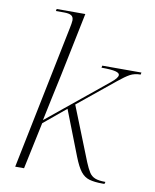

<svg xmlns="http://www.w3.org/2000/svg" viewBox="-86 -825 723 898"><g transform="rotate(10 276.0 -376.5)"><path d="M462 7Q424 7 400 0Q376 -7 359 -28.5Q342 -50 324 -96L241 -309L136 -222L89 0H47L186 -682Q188 -691 190 -703Q192 -715 192 -720Q192 -737 181 -743.5Q170 -750 147 -750H108L110 -760H246L207 -570Q197 -519 184.5 -460.5Q172 -402 159.5 -344Q147 -286 137 -237L420 -468Q450 -492 450 -506Q450 -516 430.5 -521Q411 -526 364 -526L366 -536H552L550 -526Q521 -526 500 -514.5Q479 -503 446 -476L273 -335L375 -79Q387 -50 397.5 -33.5Q408 -17 425.5 -10Q443 -3 475 -3L472 7Z"/></g></svg>

Font: Noto Serif Display ExtraLight
Style: Italic
Weight: 200
Italic angle: -12°
Designer: Monotype Design Team
Foundry: Monotype Imaging Inc.
Version: Version 2.009